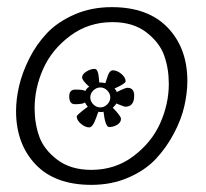

<svg xmlns="http://www.w3.org/2000/svg" viewBox="-20 -509 578 538"><path d="M236 9Q134 9 79.5 -48.5Q25 -106 25 -198Q25 -231 33.5 -268Q42 -305 62 -345Q82 -385 112 -416.5Q142 -448 189 -468.5Q236 -489 293 -489Q395 -489 450 -431.5Q505 -374 505 -282Q505 -249 496.5 -211.5Q488 -174 467 -134.5Q446 -95 416.5 -63.5Q387 -32 340 -11.5Q293 9 236 9ZM236 -33Q303 -33 354 -71.5Q405 -110 429 -164Q453 -218 453 -274Q453 -317 440 -353.5Q427 -390 390 -418.5Q353 -447 295 -447Q228 -447 176.5 -408.5Q125 -370 101 -316Q77 -262 77 -206Q77 -163 90 -126.5Q103 -90 140.5 -61.5Q178 -33 236 -33ZM230 -266Q210 -284 210 -292Q210 -301 222 -308.5Q234 -316 245 -316Q250 -316 253 -309.5Q256 -303 257 -291Q258 -279 258 -278Q267 -278 275 -276Q276 -277 279.5 -289Q283 -301 287 -306.5Q291 -312 296 -312Q308 -312 320 -302Q332 -292 332 -281Q332 -275 301 -261Q306 -256 307 -251Q331 -263 337 -263Q356 -263 356 -241Q356 -210 331 -210Q328 -210 306 -219Q305 -216 296 -207Q319 -184 319 -176Q319 -166 308.5 -159.5Q298 -153 286 -153Q275 -153 270 -196Q263 -194 256 -196Q255 -195 250 -180.5Q245 -166 240 -159Q235 -152 230 -152Q219 -152 207 -162Q195 -172 195 -183Q195 -187 226 -210Q222 -214 218 -222Q213 -217 190 -217Q174 -217 174 -239Q174 -258 191 -258Q214 -258 219 -254Q223 -262 230 -266ZM241 -255Q233 -247 233 -236Q233 -225 241.5 -216.5Q250 -208 261 -208Q272 -208 280.5 -216.5Q289 -225 289 -236Q289 -247 280.5 -255.5Q272 -264 261 -264Q250 -264 241 -255Z"/></svg>

Font: Bonbon
Style: Regular
Weight: 400
Designer: Ksenia Erulevich
Foundry: Cyreal (www.cyreal.org)
Version: Version 1.000